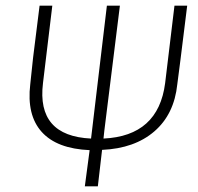

<svg xmlns="http://www.w3.org/2000/svg" viewBox="-20 -659 701 679"><path d="M280 0 297 -128Q181 -133 127.5 -192.5Q74 -252 87 -361L97 -455L120 -639H165L132 -365Q109 -178 302 -169L305 -194L358 -639H404L349 -197L346 -169Q540 -178 564 -365L597 -639H642L618 -446L607 -361Q596 -255 526 -194.5Q456 -134 341 -129L326 0Z"/></svg>

Font: Alegreya Sans SC Light
Style: Italic
Weight: 300
Italic angle: -7°
Designer: Juan Pablo del Peral
Foundry: Huerta Tipografica
Version: Version 2.007